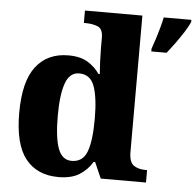

<svg xmlns="http://www.w3.org/2000/svg" viewBox="-54 -815 897 879"><g transform="rotate(5 395.0 -375.0)"><path d="M246 10Q148 10 95 -56.5Q42 -123 42 -267Q42 -412 95 -480.5Q148 -549 244 -549Q299 -549 333 -528Q367 -507 388 -476H394Q392 -501 390.5 -533.5Q389 -566 389 -593V-643Q389 -683 365.5 -693Q342 -703 309 -703H301V-760H565V-134Q565 -87 586 -72Q607 -57 642 -57H648V0H440L408 -73H401Q378 -35 341.5 -12.5Q305 10 246 10ZM300 -69Q351 -69 370 -118.5Q389 -168 389 -270Q389 -366 370.5 -418.5Q352 -471 300 -471Q256 -471 237.5 -418.5Q219 -366 219 -269Q219 -169 237.5 -119Q256 -69 300 -69ZM620 -613Q627 -632 635.5 -658.5Q644 -685 651.5 -712Q659 -739 663 -760H790V-750Q781 -729 764 -702.5Q747 -676 727.5 -649Q708 -622 690 -600H620Z"/></g></svg>

Font: Noto Serif Tamil ExtraBold
Style: Regular
Weight: 800
Designer: Indian Type Foundry, Tom Grace, and the Monotype Design Team
Foundry: Monotype Imaging Inc.
Version: Version 2.004; ttfautohint (v1.8.4.7-5d5b)